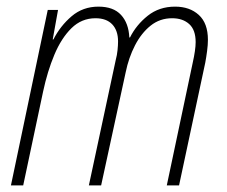

<svg xmlns="http://www.w3.org/2000/svg" viewBox="-20 -559 686 579"><path d="M13 0 124 -529H155L139 -440H141Q162 -481 196 -510Q230 -539 277 -539Q322 -539 345 -514Q368 -489 370 -446H372Q391 -484 425.5 -511.5Q460 -539 508 -539Q552 -539 579.5 -514Q607 -489 607 -439Q607 -424 604.5 -405Q602 -386 599 -370L520 0H483L561 -369Q570 -409 570 -432Q570 -469 550.5 -486.5Q531 -504 499 -504Q462 -504 434 -481.5Q406 -459 387 -422Q368 -385 359 -341L285 0H248L329 -378Q333 -393 334.5 -408Q336 -423 336 -434Q336 -467 318.5 -485.5Q301 -504 268 -504Q226 -504 195.5 -474Q165 -444 144 -394Q123 -344 110 -283L50 0Z"/></svg>

Font: Noto Sans Condensed ExtraLight
Style: Italic
Weight: 200
Width: 3
Italic angle: -12°
Designer: Monotype Design Team
Foundry: Monotype Imaging Inc.
Version: Version 2.013; ttfautohint (v1.8.4.7-5d5b)